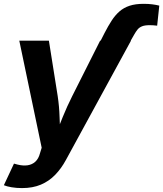

<svg xmlns="http://www.w3.org/2000/svg" viewBox="-38 -754 835 982"><path d="M476.8 -545.9 496.9 -585.5Q515.2 -621.2 533.2 -648.8Q551.2 -676.5 573.1 -695.6Q595.1 -714.8 624.9 -724.6Q654.6 -734.4 696.6 -734.4Q721.5 -734.4 741.2 -731.8Q760.9 -729.3 776.7 -725.2L765.8 -622.7Q755 -624.2 744.8 -624.7Q734.6 -625.2 727 -625.2Q702.1 -625.2 687.9 -619.2Q673.7 -613.3 665.2 -602.6Q656.7 -592 648.4 -577.2L630.5 -545.9ZM-18.2 193.3 33.5 82.8 50.5 87.4Q79.5 94.8 103 91.4Q126.5 87.9 142.8 72.9Q159.1 57.9 166.2 30.9L175.2 1.6L60.7 -545.9H212.1L257.1 -262.5Q265.1 -209.1 266.7 -155.3Q268.3 -101.6 272 -43.1H237.9Q260.9 -101.6 282.9 -155.6Q304.8 -209.6 331.4 -262.5L474.1 -545.9H631.9L299 64.4Q275.3 108.2 243.9 140.5Q212.6 172.8 171 190.4Q129.5 208 74.4 208Q46.3 208 21.4 203.8Q-3.5 199.6 -18.2 193.3Z"/></svg>

Font: Inter Variable
Style: Italic
Weight: 400
Italic angle: -9.39999°
Designer: Rasmus Andersson
Foundry: rsms
Version: Version 4.001;git-9221beed3